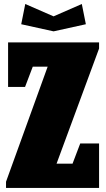

<svg xmlns="http://www.w3.org/2000/svg" viewBox="-20 -930 525 950"><path d="M85 -810.1 105 -910.2 245.1 -849.1 384.8 -910.2 404.8 -810.1 245.1 -774.9ZM20 -720.2H470.2V-689.9L259.8 -120.1H338.9L377 -220.2H470.2V0H9.8V-30.8L215.8 -600.1H142.1L104 -500H20Z"/></svg>

Font: Mikodacs
Style: Regular
Weight: 400
Designer: gluk (gluksza@wp.pl)
Foundry: gluk (gluksza@wp.pl)
Version: Version 0.28